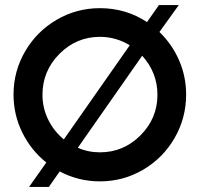

<svg xmlns="http://www.w3.org/2000/svg" viewBox="-20 -702 820 755"><path d="M683.1 -682.1 606.9 -576.2Q656.2 -528.8 684.1 -465.1Q711.9 -401.4 711.9 -330.1Q711.9 -237.8 666.5 -159.2Q621.1 -80.6 543 -34.7Q464.8 11.2 373 11.2Q288.6 11.2 214.8 -27.8L171.9 33.2H94.2L162.1 -63Q102.5 -110.4 67.9 -180.4Q33.2 -250.5 33.2 -330.1Q33.2 -421.9 78.9 -500.2Q124.5 -578.6 202.9 -624.3Q281.2 -669.9 373 -669.9Q475.1 -669.9 558.1 -615.2L605 -682.1ZM147 -329.1Q147 -277.8 169.4 -231.9Q191.9 -186 231 -153.8L490.2 -523.9Q436 -557.1 373 -557.1Q280.3 -557.1 213.6 -490Q147 -422.9 147 -329.1ZM286.1 -121.1Q325.7 -103 373 -103Q465.8 -103 532.5 -169.9Q599.1 -236.8 599.1 -329.1Q599.1 -416.5 539.1 -482.9Z"/></svg>

Font: Human Sans Medium
Style: Regular
Weight: 500
Designer: Tim Radville
Foundry: Continuum
Version: Version 1.000;FEAKit 1.0